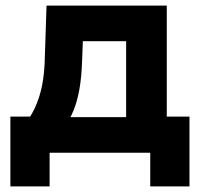

<svg xmlns="http://www.w3.org/2000/svg" viewBox="-20 -545 709 685"><path d="M60 -91Q87 -123 104 -159Q121 -195 130 -239.5Q139 -284 140 -342L146 -525H575V-91H430V-398H203L279 -484L273 -331Q271 -270 263.5 -227.5Q256 -185 243 -152.5Q230 -120 209 -91ZM157 120H17V-129H171V0H157ZM109 0V-127H548V0ZM516 120V0H501V-129H656V120Z"/></svg>

Font: TikTok Sans 24pt
Style: Bold
Weight: 700
Version: Version 4.000